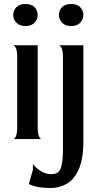

<svg xmlns="http://www.w3.org/2000/svg" viewBox="-20 -694 496 958"><path d="M107 -564Q78 -564 62 -580.5Q46 -597 46 -619Q46 -642 61.5 -658Q77 -674 107 -674Q137 -674 152.5 -658Q168 -642 168 -619Q168 -597 152 -580.5Q136 -564 107 -564ZM46 0Q53 0 59.5 -14Q66 -28 66 -60V-408Q66 -440 59.5 -453.5Q53 -467 46 -468H168V-60Q168 -28 174.5 -14Q181 0 188 0ZM335 -564Q306 -564 290 -580.5Q274 -597 274 -619Q274 -642 289.5 -658Q305 -674 335 -674Q365 -674 380.5 -658Q396 -642 396 -619Q396 -597 380 -580.5Q364 -564 335 -564ZM234 244Q191 244 162.5 237.5Q134 231 124 224L144 154V124Q155 140 180 157.5Q205 175 236 175Q272 175 283 146Q294 117 294 55V-408Q294 -440 287.5 -453.5Q281 -467 274 -468H396V9Q396 99 373 150.5Q350 202 313 223Q276 244 234 244Z"/></svg>

Font: Red Rose
Style: Regular
Weight: 400
Designer: Jaikishan Patel
Version: Version 2.000; ttfautohint (v1.8.3)